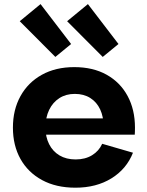

<svg xmlns="http://www.w3.org/2000/svg" viewBox="-20 -882 701 914"><path d="M398.5 -862.5 544 -672.5 469 -611 299.5 -781ZM173 -862.5 318.5 -672.5 243.5 -611 74 -781ZM339 11.5Q247 11.5 180.2 -24.8Q113.5 -61 77.5 -125.2Q41.5 -189.5 41.5 -274.5Q41.5 -359.5 77.5 -424.5Q113.5 -489.5 179.2 -526Q245 -562.5 333.5 -562.5Q423 -562.5 487.8 -526.2Q552.5 -490 587.5 -425Q622.5 -360 622.5 -274.5Q622.5 -263 622.2 -255.2Q622 -247.5 621.5 -241H471.5Q472.5 -249.5 472.8 -259.2Q473 -269 473 -280.5Q473 -326.5 456.8 -361.2Q440.5 -396 409.8 -415.5Q379 -435 336 -435Q294 -435 262.8 -415Q231.5 -395 214 -359Q196.5 -323 196.5 -274.5Q196.5 -230 213.8 -195.8Q231 -161.5 263.2 -142.2Q295.5 -123 340 -123Q385.5 -123 418.2 -143Q451 -163 466.5 -197.5L613 -155Q582.5 -77.5 510.5 -33Q438.5 11.5 339 11.5ZM138 -241V-318.5H531.5L548.5 -241Z"/></svg>

Font: Hepta Slab ExtraLight
Style: Bold
Weight: 700
Version: Version 1.102